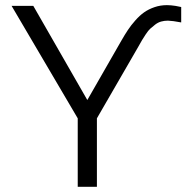

<svg xmlns="http://www.w3.org/2000/svg" viewBox="-20 -723 722 743"><path d="M515.1 -542 355 -265.1V0H280.8V-265.1L24.9 -700.2H108.9L317.9 -335.9L449.2 -564.9Q462.9 -588.9 474.9 -606.9Q486.8 -625 503.7 -644Q520.5 -663.1 537.8 -675.3Q555.2 -687.5 577.9 -695.3Q600.6 -703.1 626 -703.1Q640.6 -703.1 659.2 -700.2L681.2 -695.8V-636.2L651.9 -641.1Q636.2 -643.1 629.9 -643.1Q615.7 -643.1 603.5 -639.6Q591.3 -636.2 580.6 -627.9Q569.8 -619.6 561.8 -612.3Q553.7 -605 544.4 -590.8Q535.2 -576.7 529.8 -567.9Q524.4 -559.1 515.1 -542Z"/></svg>

Font: LT Superior
Style: Regular
Weight: 400
Designer: Daniel Lyons
Foundry: LyonsType
Version: Version 1.000